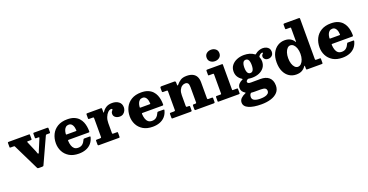

<svg xmlns="http://www.w3.org/2000/svg" viewBox="-42 -1729 5625 2935"><g transform="rotate(-20 2771.0 -261.5)"><path d="M401 -238.5Q396 -226 390.5 -210.5Q385 -195 377 -195Q369 -195 364.8 -210.8Q360.5 -226.5 355 -239.5L281 -412.5Q277.5 -420.5 279.2 -424.5Q281 -428.5 293 -428.5H338Q347.5 -428.5 351.2 -430.5Q355 -432.5 355 -442V-505.5Q355 -513.5 353.2 -516.8Q351.5 -520 344 -520H12Q3.5 -520 0 -517.2Q-3.5 -514.5 -3.5 -505V-441Q-3.5 -433.5 -0.2 -431Q3 -428.5 11.5 -428.5H56Q66 -428.5 70.8 -427Q75.5 -425.5 78.5 -419L284.5 2Q288 8.5 292.5 11Q297 13.5 307.5 13.5H362Q375 13.5 380.2 10.8Q385.5 8 389.5 -0.5L578.5 -413.5Q581.5 -420.5 585 -424.5Q588.5 -428.5 599 -428.5H642.5Q649.5 -428.5 652.8 -431.5Q656 -434.5 656 -441.5V-506.5Q656 -514 652.8 -517Q649.5 -520 641.5 -520H423Q415.5 -520 412.8 -516.8Q410 -513.5 410 -505.5V-443Q410 -428.5 423 -428.5H460Q472 -428.5 474.8 -425Q477.5 -421.5 473.5 -412.5Z M682.5 -250Q682.5 -180 713.5 -119Q744.5 -58 806.8 -20.2Q869 17.5 963 17.5Q1026.5 17.5 1078 -2Q1129.5 -21.5 1164.5 -61Q1199.5 -100.5 1214.5 -160.5Q1216 -168.5 1213.5 -170.8Q1211 -173 1201.5 -173H1116Q1107.5 -173 1104.5 -169.8Q1101.5 -166.5 1099.5 -161Q1080.5 -117.5 1053 -94.2Q1025.5 -71 982.5 -71Q942.5 -71 919.2 -91.5Q896 -112 885.2 -146Q874.5 -180 872.5 -220.5Q872 -229.5 873.8 -232.5Q875.5 -235.5 885 -235.5H1207.5Q1219 -235.5 1222 -238.8Q1225 -242 1225 -253Q1225 -286.5 1219.2 -325Q1213.5 -363.5 1198.2 -401Q1183 -438.5 1154.5 -469.2Q1126 -500 1081 -518.8Q1036 -537.5 970 -537.5Q875 -537.5 810.8 -498.8Q746.5 -460 714.5 -395Q682.5 -330 682.5 -250ZM888 -322.5Q876 -322.5 874.8 -325.8Q873.5 -329 874.5 -339Q877 -370.5 887.2 -396.2Q897.5 -422 916.5 -437.5Q935.5 -453 965.5 -453Q986 -453 1000.5 -442.8Q1015 -432.5 1024.5 -415.5Q1034 -398.5 1039 -377.2Q1044 -356 1044.5 -334.5Q1045.5 -325.5 1043.5 -324Q1041.5 -322.5 1031 -322.5Z M1364 -407.5V-109.5Q1364 -97.5 1359 -94.5Q1354 -91.5 1341 -91.5H1291.5Q1281.5 -91.5 1277.8 -89.2Q1274 -87 1274 -77V-18.5Q1274 -7.5 1278.5 -3.8Q1283 0 1293.5 0H1616.5Q1627 0 1629.2 -4Q1631.5 -8 1631.5 -19V-75Q1631.5 -85 1629.5 -88.2Q1627.5 -91.5 1618 -91.5H1560.5Q1548.5 -91.5 1545 -94.8Q1541.5 -98 1541.5 -110V-268.5Q1541.5 -320 1558.5 -362.5Q1575.5 -405 1601.2 -430.2Q1627 -455.5 1654 -455.5Q1665 -455.5 1669 -452.2Q1673 -449 1673 -444Q1673 -438 1666 -431.2Q1659 -424.5 1651.8 -412.2Q1644.5 -400 1644.5 -378Q1644.5 -344 1672.5 -322.8Q1700.5 -301.5 1742.5 -301.5Q1778 -301.5 1801.5 -319.5Q1825 -337.5 1836.5 -363.5Q1848 -389.5 1848 -414Q1848 -474 1805.5 -505.8Q1763 -537.5 1700 -537.5Q1638 -537.5 1598.8 -511.8Q1559.5 -486 1537 -448Q1531.5 -438 1529.2 -441.5Q1527 -445 1527 -460.5V-504Q1527 -514.5 1523.5 -517.2Q1520 -520 1510.5 -520H1292Q1281 -520 1277.5 -516.2Q1274 -512.5 1274 -500.5V-445Q1274 -434 1277 -431.2Q1280 -428.5 1291 -428.5H1346.5Q1359 -428.5 1361.5 -424.2Q1364 -420 1364 -407.5Z M1884 -250Q1884 -180 1915 -119Q1946 -58 2008.2 -20.2Q2070.5 17.5 2164.5 17.5Q2228 17.5 2279.5 -2Q2331 -21.5 2366 -61Q2401 -100.5 2416 -160.5Q2417.5 -168.5 2415 -170.8Q2412.5 -173 2403 -173H2317.5Q2309 -173 2306 -169.8Q2303 -166.5 2301 -161Q2282 -117.5 2254.5 -94.2Q2227 -71 2184 -71Q2144 -71 2120.8 -91.5Q2097.5 -112 2086.8 -146Q2076 -180 2074 -220.5Q2073.5 -229.5 2075.2 -232.5Q2077 -235.5 2086.5 -235.5H2409Q2420.5 -235.5 2423.5 -238.8Q2426.5 -242 2426.5 -253Q2426.5 -286.5 2420.8 -325Q2415 -363.5 2399.8 -401Q2384.5 -438.5 2356 -469.2Q2327.5 -500 2282.5 -518.8Q2237.5 -537.5 2171.5 -537.5Q2076.5 -537.5 2012.2 -498.8Q1948 -460 1916 -395Q1884 -330 1884 -250ZM2089.5 -322.5Q2077.5 -322.5 2076.2 -325.8Q2075 -329 2076 -339Q2078.5 -370.5 2088.8 -396.2Q2099 -422 2118 -437.5Q2137 -453 2167 -453Q2187.5 -453 2202 -442.8Q2216.5 -432.5 2226 -415.5Q2235.5 -398.5 2240.5 -377.2Q2245.5 -356 2246 -334.5Q2247 -325.5 2245 -324Q2243 -322.5 2232.5 -322.5Z M2545.5 -428.5Q2558 -428.5 2561.8 -425.2Q2565.5 -422 2565.5 -409.5V-110.5Q2565.5 -97 2561 -94.2Q2556.5 -91.5 2542.5 -91.5H2495Q2483 -91.5 2479.2 -88Q2475.5 -84.5 2475.5 -72V-19.5Q2475.5 -8 2477.8 -4Q2480 0 2491 0H2782Q2793 0 2798.5 -2.8Q2804 -5.5 2804 -17.5V-73.5Q2804 -85.5 2799.8 -88.5Q2795.5 -91.5 2784.5 -91.5H2762Q2750 -91.5 2746.5 -95.8Q2743 -100 2743 -111.5V-283Q2743 -334.5 2759 -368.5Q2775 -402.5 2800 -419.5Q2825 -436.5 2852 -436.5Q2882.5 -436.5 2896.5 -417.8Q2910.5 -399 2910.5 -354.5V-111Q2910.5 -98 2906.5 -94.8Q2902.5 -91.5 2889.5 -91.5H2864.5Q2854 -91.5 2851.8 -86.2Q2849.5 -81 2849.5 -71V-21Q2849.5 -8.5 2852.2 -4.2Q2855 0 2867 0H3153Q3168 0 3173 -3.2Q3178 -6.5 3178 -22V-74Q3178 -84 3174.5 -87.8Q3171 -91.5 3161.5 -91.5H3110.5Q3096 -91.5 3092 -95.2Q3088 -99 3088 -113.5V-369Q3088 -422.5 3069 -460Q3050 -497.5 3010.8 -517.5Q2971.5 -537.5 2911.5 -537.5Q2847.5 -537.5 2810 -512.5Q2772.5 -487.5 2746 -454Q2737 -443 2732.8 -446.2Q2728.5 -449.5 2728.5 -468V-497Q2728.5 -510.5 2721.5 -515.2Q2714.5 -520 2704 -520H2502Q2489 -520 2482.2 -516Q2475.5 -512 2475.5 -497.5V-450.5Q2475.5 -436.5 2479 -432.5Q2482.5 -428.5 2496.5 -428.5Z M3295.5 -692.5Q3295.5 -649 3326 -624.2Q3356.5 -599.5 3399.5 -599.5Q3442.5 -599.5 3473 -624.2Q3503.5 -649 3503.5 -692.5Q3503.5 -736.5 3473 -761Q3442.5 -785.5 3399.5 -785.5Q3356.5 -785.5 3326 -761Q3295.5 -736.5 3295.5 -692.5ZM3305.5 -428.5Q3315.5 -428.5 3315.5 -415.5V-103.5Q3315.5 -95.5 3313.2 -93.5Q3311 -91.5 3303 -91.5H3240Q3231 -91.5 3228.2 -89Q3225.5 -86.5 3225.5 -77V-12.5Q3225.5 -4.5 3228 -2.2Q3230.5 0 3238.5 0H3567Q3577 0 3580.2 -2.2Q3583.5 -4.5 3583.5 -14.5V-80Q3583.5 -88 3580.8 -89.8Q3578 -91.5 3570 -91.5H3504Q3497 -91.5 3495.2 -94Q3493.5 -96.5 3493.5 -104V-510Q3493.5 -516.5 3491 -518.2Q3488.5 -520 3481.5 -520H3239.5Q3225.5 -520 3225.5 -506.5V-439Q3225.5 -432 3228.2 -430.2Q3231 -428.5 3238 -428.5Z M3785.5 -352.5Q3785.5 -382 3791 -406.8Q3796.5 -431.5 3809.5 -446Q3822.5 -460.5 3845.5 -460.5Q3868.5 -460.5 3881.8 -446Q3895 -431.5 3900.2 -406.8Q3905.5 -382 3905.5 -352.5Q3905.5 -322.5 3900.2 -298Q3895 -273.5 3881.8 -258.8Q3868.5 -244 3845.5 -244Q3822.5 -244 3809.5 -258.8Q3796.5 -273.5 3791 -298Q3785.5 -322.5 3785.5 -352.5ZM3610 -352.5Q3610 -304 3632.2 -267.2Q3654.5 -230.5 3692.5 -207Q3701.5 -201.5 3701.8 -198.2Q3702 -195 3691 -190Q3653.5 -172.5 3631.5 -146.8Q3609.5 -121 3609.5 -84Q3609.5 -53 3624.5 -31.2Q3639.5 -9.5 3664 6Q3673 11.5 3673.5 14.2Q3674 17 3663.5 21.5Q3622 38.5 3592.5 66.8Q3563 95 3563 135Q3563 198.5 3638 231Q3713 263.5 3842 263.5Q3929.5 263.5 3998 242Q4066.5 220.5 4106.2 177.2Q4146 134 4146 67.5Q4146 22 4132.2 -11Q4118.5 -44 4093.5 -65.2Q4068.5 -86.5 4034.2 -96.5Q4000 -106.5 3959 -106.5Q3948.5 -106.5 3926.8 -106.2Q3905 -106 3880.2 -106Q3855.5 -106 3834.5 -105.8Q3813.5 -105.5 3804 -105.5Q3774 -105.5 3760.8 -113.2Q3747.5 -121 3747.5 -136Q3747.5 -145 3753.5 -153Q3759.5 -161 3769.5 -167.5Q3774 -171 3778.5 -172.2Q3783 -173.5 3790.5 -172.5Q3804 -170.5 3817.5 -169Q3831 -167.5 3845.5 -167.5Q3910 -167.5 3961.5 -189.2Q4013 -211 4043.5 -252.2Q4074 -293.5 4074 -352.5Q4074 -388 4060.5 -419.5Q4057.5 -427.5 4058.5 -431.2Q4059.5 -435 4064.5 -441.5Q4078 -459.5 4093.2 -467.8Q4108.5 -476 4119 -476Q4129 -476 4129 -468Q4129 -461.5 4122.8 -457Q4116.5 -452.5 4110 -443.2Q4103.5 -434 4103.5 -413.5Q4103.5 -392 4123 -373.2Q4142.5 -354.5 4177 -354.5Q4210.5 -354.5 4236.8 -376.2Q4263 -398 4263 -442.5Q4263 -472.5 4247.8 -493.8Q4232.5 -515 4206.2 -526.2Q4180 -537.5 4148 -537.5Q4120 -537.5 4087 -526.2Q4054 -515 4026.5 -491Q4018.5 -484 4016.2 -484.2Q4014 -484.5 4005.5 -490.5Q3975 -513.5 3933.8 -525.5Q3892.5 -537.5 3845.5 -537.5Q3781.5 -537.5 3728 -515.5Q3674.5 -493.5 3642.2 -452.2Q3610 -411 3610 -352.5ZM3999.5 102.5Q3999.5 127.5 3981.8 144Q3964 160.5 3932 168.5Q3900 176.5 3858 176.5Q3795 176.5 3759.5 159.2Q3724 142 3724 102Q3724 89 3728.2 74.5Q3732.5 60 3745 47Q3749.5 42.5 3754.5 42.5Q3759.5 42.5 3767 43.5Q3778 44.5 3789 45Q3800 45.5 3810.5 45.5Q3821.5 45.5 3841.2 45.5Q3861 45.5 3880.2 45.5Q3899.5 45.5 3910 45.5Q3959 45.5 3979.2 59.2Q3999.5 73 3999.5 102.5Z M4464.5 -259.5Q4464.5 -309 4477 -348.2Q4489.5 -387.5 4511.5 -410.5Q4533.5 -433.5 4560.5 -433.5Q4591.5 -433.5 4614.8 -410.5Q4638 -387.5 4651.2 -348.2Q4664.5 -309 4664.5 -259.5Q4664.5 -209.5 4651.2 -170.2Q4638 -131 4614.8 -108Q4591.5 -85 4560.5 -85Q4533.5 -85 4511.5 -108Q4489.5 -131 4477 -170.2Q4464.5 -209.5 4464.5 -259.5ZM4276.5 -259.5Q4276.5 -170.5 4306 -108.8Q4335.5 -47 4385.5 -14.8Q4435.5 17.5 4498.5 17.5Q4555.5 17.5 4592 -3Q4628.5 -23.5 4652 -59Q4659 -69.5 4661.8 -66.2Q4664.5 -63 4664.5 -53V-18Q4664.5 -7 4667.2 -3.5Q4670 0 4680.5 0H4915Q4926.5 0 4929.5 -2.8Q4932.5 -5.5 4932.5 -16.5V-76.5Q4932.5 -85 4930.5 -88.2Q4928.5 -91.5 4920 -91.5H4862.5Q4849.5 -91.5 4846 -95.2Q4842.5 -99 4842.5 -112.5V-764.5Q4842.5 -774.5 4838.2 -777.2Q4834 -780 4824.5 -780H4594Q4582.5 -780 4578.5 -777.2Q4574.5 -774.5 4574.5 -763.5V-703.5Q4574.5 -693.5 4577.2 -691Q4580 -688.5 4590 -688.5H4650.5Q4658.5 -688.5 4661.5 -686.2Q4664.5 -684 4664.5 -675.5V-476Q4664.5 -455.5 4663.2 -451.5Q4662 -447.5 4655.5 -458Q4634 -494.5 4597.5 -515.5Q4561 -536.5 4506 -536.5Q4443 -536.5 4391 -504Q4339 -471.5 4307.8 -409.8Q4276.5 -348 4276.5 -259.5Z M4971 -250Q4971 -180 5002 -119Q5033 -58 5095.2 -20.2Q5157.5 17.5 5251.5 17.5Q5315 17.5 5366.5 -2Q5418 -21.5 5453 -61Q5488 -100.5 5503 -160.5Q5504.5 -168.5 5502 -170.8Q5499.5 -173 5490 -173H5404.5Q5396 -173 5393 -169.8Q5390 -166.5 5388 -161Q5369 -117.5 5341.5 -94.2Q5314 -71 5271 -71Q5231 -71 5207.8 -91.5Q5184.5 -112 5173.8 -146Q5163 -180 5161 -220.5Q5160.5 -229.5 5162.2 -232.5Q5164 -235.5 5173.5 -235.5H5496Q5507.5 -235.5 5510.5 -238.8Q5513.5 -242 5513.5 -253Q5513.5 -286.5 5507.8 -325Q5502 -363.5 5486.8 -401Q5471.5 -438.5 5443 -469.2Q5414.5 -500 5369.5 -518.8Q5324.5 -537.5 5258.5 -537.5Q5163.5 -537.5 5099.2 -498.8Q5035 -460 5003 -395Q4971 -330 4971 -250ZM5176.5 -322.5Q5164.5 -322.5 5163.2 -325.8Q5162 -329 5163 -339Q5165.5 -370.5 5175.8 -396.2Q5186 -422 5205 -437.5Q5224 -453 5254 -453Q5274.5 -453 5289 -442.8Q5303.5 -432.5 5313 -415.5Q5322.5 -398.5 5327.5 -377.2Q5332.5 -356 5333 -334.5Q5334 -325.5 5332 -324Q5330 -322.5 5319.5 -322.5Z"/></g></svg>

Font: Besley ExtraBold
Style: Regular
Weight: 800
Designer: Owen Earl
Foundry: indestructible type*
Version: Version 2.001